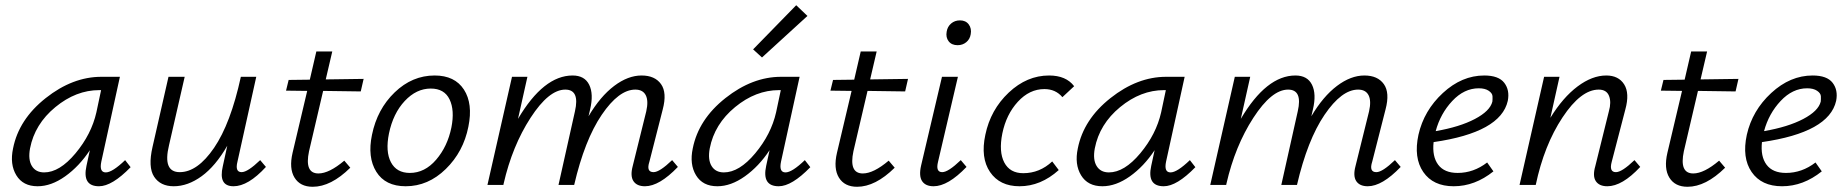

<svg xmlns="http://www.w3.org/2000/svg" viewBox="-20 -708 7062 735"><path d="M459 -95 480 -68Q409 5 359 5Q294 5 311 -73L324 -133Q283 -71 229.5 -33Q176 5 124 5Q68 5 42.5 -37Q17 -79 30 -140Q52 -251 155 -332.5Q258 -414 368 -414H439L368 -90Q359 -48 385 -48Q410 -48 459 -95ZM149 -48Q208 -48 269 -121Q330 -194 349 -278L367 -363H360Q271 -363 192 -298Q113 -233 95 -140Q87 -97 102 -72.5Q117 -48 149 -48Z M976 -95 998 -69Q930 5 874 5Q815 5 833 -72L850 -150Q805 -72 752 -33.5Q699 5 645 5Q594 5 570 -31.5Q546 -68 564 -146L625 -414H687L627 -152Q602 -49 668 -49Q736 -49 799.5 -142Q863 -235 902 -414H961L889 -89Q879 -49 905 -49Q928 -49 976 -95Z M1217 -360 1163 -129Q1145 -44 1199 -44Q1240 -44 1298 -93L1321 -66Q1247 7 1177 7Q1129 7 1107.5 -28Q1086 -63 1100 -123L1156 -360L1075 -361L1085 -402L1166 -403L1191 -511H1252L1227 -404L1372 -406L1361 -358Z M1533 5Q1455 5 1420.5 -50.5Q1386 -106 1404 -192Q1424 -290 1491 -354.5Q1558 -419 1644 -419Q1721 -419 1756 -365Q1791 -311 1773 -223Q1754 -127 1686.5 -61Q1619 5 1533 5ZM1549 -46Q1606 -46 1649.5 -96.5Q1693 -147 1708 -220Q1721 -286 1701 -327.5Q1681 -369 1629 -369Q1574 -369 1529.5 -321.5Q1485 -274 1469 -197Q1455 -128 1476.5 -87Q1498 -46 1549 -46Z M2553 -95 2575 -69Q2504 5 2449 5Q2418 5 2405 -14.5Q2392 -34 2402 -72L2454 -282Q2463 -322 2452 -343.5Q2441 -365 2412 -365Q2349 -365 2283.5 -268.5Q2218 -172 2178 0H2118L2181 -282Q2200 -365 2144 -365Q2081 -365 2011 -257Q1941 -149 1908 -5L1907 0H1846L1940 -414H1999L1963 -253Q2061 -419 2172 -419Q2218 -419 2235.5 -383.5Q2253 -348 2239 -289L2233 -263Q2278 -339 2331 -379Q2384 -419 2436 -419Q2487 -419 2510.5 -386Q2534 -353 2517 -289L2466 -89Q2453 -49 2482 -49Q2505 -49 2553 -95Z M3071 -647 2897 -488 2863 -519 3028 -688ZM3061 -95 3082 -68Q3011 5 2961 5Q2896 5 2913 -73L2926 -133Q2885 -71 2831.5 -33Q2778 5 2726 5Q2670 5 2644.5 -37Q2619 -79 2632 -140Q2654 -251 2757 -332.5Q2860 -414 2970 -414H3041L2970 -90Q2961 -48 2987 -48Q3012 -48 3061 -95ZM2751 -48Q2810 -48 2871 -121Q2932 -194 2951 -278L2969 -363H2962Q2873 -363 2794 -298Q2715 -233 2697 -140Q2689 -97 2704 -72.5Q2719 -48 2751 -48Z M3301 -360 3247 -129Q3229 -44 3283 -44Q3324 -44 3382 -93L3405 -66Q3331 7 3261 7Q3213 7 3191.5 -28Q3170 -63 3184 -123L3240 -360L3159 -361L3169 -402L3250 -403L3275 -511H3336L3311 -404L3456 -406L3445 -358Z M3646 -535Q3623 -535 3611.5 -550Q3600 -565 3604 -587Q3607 -606 3621 -618Q3635 -630 3655 -630Q3677 -630 3688.5 -614.5Q3700 -599 3696 -577Q3693 -558 3679 -546.5Q3665 -535 3646 -535ZM3554 5Q3523 5 3510 -14.5Q3497 -34 3506 -74L3586 -414H3647L3571 -89Q3561 -49 3587 -49Q3610 -49 3658 -95L3680 -69Q3609 5 3554 5Z M4047 -336Q4021 -367 3978 -367Q3921 -367 3876.5 -318.5Q3832 -270 3817 -197Q3803 -127 3824.5 -86Q3846 -45 3897 -45Q3960 -45 4008 -90L4033 -57Q3964 5 3883 5Q3807 5 3770 -49.5Q3733 -104 3752 -192Q3772 -288 3841.5 -353.5Q3911 -419 3996 -419Q4061 -419 4092 -378Z M4535 -95 4556 -68Q4485 5 4435 5Q4370 5 4387 -73L4400 -133Q4359 -71 4305.5 -33Q4252 5 4200 5Q4144 5 4118.5 -37Q4093 -79 4106 -140Q4128 -251 4231 -332.5Q4334 -414 4444 -414H4515L4444 -90Q4435 -48 4461 -48Q4486 -48 4535 -95ZM4225 -48Q4284 -48 4345 -121Q4406 -194 4425 -278L4443 -363H4436Q4347 -363 4268 -298Q4189 -233 4171 -140Q4163 -97 4178 -72.5Q4193 -48 4225 -48Z M5320 -95 5342 -69Q5271 5 5216 5Q5185 5 5172 -14.5Q5159 -34 5169 -72L5221 -282Q5230 -322 5219 -343.5Q5208 -365 5179 -365Q5116 -365 5050.5 -268.5Q4985 -172 4945 0H4885L4948 -282Q4967 -365 4911 -365Q4848 -365 4778 -257Q4708 -149 4675 -5L4674 0H4613L4707 -414H4766L4730 -253Q4828 -419 4939 -419Q4985 -419 5002.5 -383.5Q5020 -348 5006 -289L5000 -263Q5045 -339 5098 -379Q5151 -419 5203 -419Q5254 -419 5277.5 -386Q5301 -353 5284 -289L5233 -89Q5220 -49 5249 -49Q5272 -49 5320 -95Z M5662 -419Q5717 -419 5738.5 -391Q5760 -363 5752 -322Q5725 -201 5468 -164Q5462 -109 5485.5 -77.5Q5509 -46 5560 -46Q5621 -46 5673 -86L5697 -52Q5626 5 5545 5Q5466 5 5428.5 -49.5Q5391 -104 5410 -192Q5431 -285 5503.5 -352Q5576 -419 5662 -419ZM5693 -319Q5694 -328 5693.5 -339.5Q5693 -351 5679 -360.5Q5665 -370 5641 -370Q5585 -370 5539.5 -321.5Q5494 -273 5476 -206Q5568 -222 5626 -252.5Q5684 -283 5693 -319Z M6237 -95 6259 -69Q6190 5 6133 5Q6102 5 6089 -14.5Q6076 -34 6087 -72L6139 -282Q6149 -317 6139.5 -341Q6130 -365 6100 -365Q6032 -365 5961.5 -258.5Q5891 -152 5859 0H5797L5891 -414H5950L5915 -257Q5963 -335 6019 -377Q6075 -419 6129 -419Q6176 -419 6197.5 -385Q6219 -351 6202 -289L6150 -89Q6139 -49 6166 -49Q6189 -49 6237 -95Z M6480 -360 6426 -129Q6408 -44 6462 -44Q6503 -44 6561 -93L6584 -66Q6510 7 6440 7Q6392 7 6370.5 -28Q6349 -63 6363 -123L6419 -360L6338 -361L6348 -402L6429 -403L6454 -511H6515L6490 -404L6635 -406L6624 -358Z M6919 -419Q6974 -419 6995.5 -391Q7017 -363 7009 -322Q6982 -201 6725 -164Q6719 -109 6742.5 -77.5Q6766 -46 6817 -46Q6878 -46 6930 -86L6954 -52Q6883 5 6802 5Q6723 5 6685.5 -49.5Q6648 -104 6667 -192Q6688 -285 6760.5 -352Q6833 -419 6919 -419ZM6950 -319Q6951 -328 6950.5 -339.5Q6950 -351 6936 -360.5Q6922 -370 6898 -370Q6842 -370 6796.5 -321.5Q6751 -273 6733 -206Q6825 -222 6883 -252.5Q6941 -283 6950 -319Z"/></svg>

Font: EauTest
Style: Italic
Weight: 400
Italic angle: -12°
Designer: Christian Thalmann (Catharsis Fonts)
Version: Version 0.001;PS 000.001;hotconv 1.0.88;makeotf.lib2.5.64775